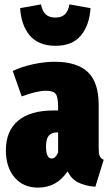

<svg xmlns="http://www.w3.org/2000/svg" viewBox="-20 -836 500 876"><path d="M232.9 -627Q193.4 -627 163.1 -639.9Q132.8 -652.8 114 -676.3Q95.2 -699.7 84.7 -730.2Q74.2 -760.7 71.8 -798.8L167 -815.9Q173.3 -784.2 189 -770Q204.6 -755.9 232.9 -755.9Q260.3 -755.9 275.6 -770Q291 -784.2 296.9 -815.9L393.1 -798.8Q387.7 -719.7 348.6 -673.3Q309.6 -627 232.9 -627ZM430.2 -159.2Q430.2 -135.3 434.8 -124.3Q439.5 -113.3 453.1 -106.9L415 16.1Q367.2 12.2 336.2 -3.9Q305.2 -20 288.1 -54.2Q239.3 20 152.8 20Q86.4 20 46.6 -26.4Q6.8 -72.8 6.8 -149.9Q6.8 -238.3 62.5 -285.2Q118.2 -332 225.1 -332H245.1V-347.2Q245.1 -392.6 234.4 -407.2Q223.6 -421.9 189.9 -421.9Q147.9 -421.9 79.1 -396L38.1 -512.2Q79.1 -531.7 131.1 -543Q183.1 -554.2 229 -554.2Q331.1 -554.2 380.6 -507.3Q430.2 -460.4 430.2 -357.9ZM215.8 -112.8Q233.4 -112.8 245.1 -140.1V-231.9H241.2Q214.4 -231.9 202.1 -216.6Q189.9 -201.2 189.9 -168Q189.9 -112.8 215.8 -112.8Z"/></svg>

Font: Fira Sans Compressed Heavy
Style: Regular
Weight: 900
Width: 1
Designer: Carrois Corporate & Edenspiekermann AG
Foundry: Carrois Corporate GbR & Edenspiekermann AG
Version: Version 4.203;PS 004.203;hotconv 1.0.88;makeotf.lib2.5.64775